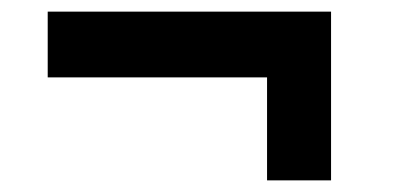

<svg xmlns="http://www.w3.org/2000/svg" viewBox="-20 -437 687 330"><path d="M439 -127V-304H62V-417H549V-127Z"/></svg>

Font: Hubot Sans SemiBold
Style: Regular
Weight: 600
Designer: Deni Anggara
Foundry: GitHub, Inc., Subsidiary of Microsoft Corporation
Version: Version 2.000